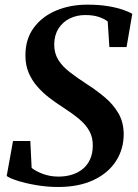

<svg xmlns="http://www.w3.org/2000/svg" viewBox="-20 -772 578 804"><path d="M223.5 11Q177 11 131.8 3.2Q86.5 -4.5 53.2 -15.2Q20 -26 8 -35L34.5 -181.5H107L112.5 -69Q129.5 -55 159.5 -43.8Q189.5 -32.5 225 -32.5Q256 -32.5 282 -40.8Q308 -49 327.2 -65Q346.5 -81 357.2 -104.8Q368 -128.5 368.5 -159.5Q369.5 -195 354.8 -222.2Q340 -249.5 312 -273Q284 -296.5 244.5 -322Q214.5 -341 186.2 -362.8Q158 -384.5 135.5 -410.5Q113 -436.5 99.8 -468Q86.5 -499.5 86.5 -538.5Q86 -607.5 121 -655.2Q156 -703 215 -727.8Q274 -752.5 345.5 -752.5Q393.5 -752.5 430.5 -746.5Q467.5 -740.5 493.8 -731.5Q520 -722.5 534 -714L510 -575H438L431 -682Q417.5 -693 394 -701Q370.5 -709 337 -709Q301 -709 271.8 -694.5Q242.5 -680 225 -652.5Q207.5 -625 207 -586Q207 -549 224.2 -521.2Q241.5 -493.5 272.8 -469.5Q304 -445.5 345.5 -418.5Q384.5 -393.5 419.2 -364.2Q454 -335 475.8 -297.8Q497.5 -260.5 498 -211Q498 -147 465.2 -96.8Q432.5 -46.5 371 -17.8Q309.5 11 223.5 11Z"/></svg>

Font: Merriweather 72pt SemiBold
Style: Italic
Weight: 600
Italic angle: -7.8°
Version: Version 2.101